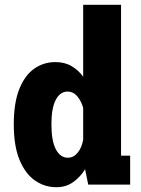

<svg xmlns="http://www.w3.org/2000/svg" viewBox="-20 -770 590 801"><path d="M215 11Q166 11 125.8 -17Q85.5 -45 61.5 -103Q37.5 -161 37.5 -251Q37.5 -341 60.5 -398.5Q83.5 -456 122.8 -483.5Q162 -511 211 -511Q250.5 -511 279.2 -493.8Q308 -476.5 327 -450V-750H485V-120.5H523V0H348L335 -64Q316 -32.5 286 -10.8Q256 11 215 11ZM194.5 -251Q194.5 -182.5 213 -147.2Q231.5 -112 263 -112Q287 -112 304.2 -133.2Q321.5 -154.5 327 -187.5V-320Q319.5 -347.5 302.8 -367.8Q286 -388 261.5 -388Q231 -388 212.8 -353.8Q194.5 -319.5 194.5 -251Z"/></svg>

Font: Trispace SemiCondensed
Style: Bold
Weight: 700
Width: 4
Designer: Tyler Finck
Foundry: Etcetera Type Company
Version: Version 1.210; ttfautohint (v1.8.3)